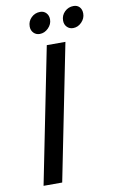

<svg xmlns="http://www.w3.org/2000/svg" viewBox="-96 -923 589 974"><g transform="rotate(-10 198.5 -436.0)"><path d="M226 -826Q226 -801 206.5 -781.5Q187 -762 162 -762Q143 -762 130.5 -775Q118 -788 118 -808Q118 -835 137 -853.5Q156 -872 183 -872Q202 -872 214 -859Q226 -846 226 -826ZM397 -826Q397 -801 378 -781.5Q359 -762 334 -762Q315 -762 302.5 -775Q290 -788 290 -808Q290 -835 309 -853.5Q328 -872 355 -872Q374 -872 385.5 -859.5Q397 -847 397 -826ZM283 -700 143 0H47L187 -700Z"/></g></svg>

Font: TypoPRO Montserrat
Style: Italic
Weight: 400
Italic angle: -11.3°
Designer: Julieta Ulanovsky
Foundry: Julieta Ulanovsky
Version: Version 6.001